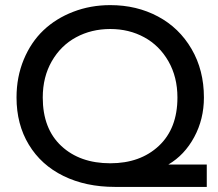

<svg xmlns="http://www.w3.org/2000/svg" viewBox="-20 -734 857 754"><path d="M431.2 0Q316.9 0 229.2 -43Q141.6 -85.9 93.3 -165.8Q44.9 -245.6 44.9 -351.1Q44.9 -431.6 73.2 -500Q101.6 -568.4 150.6 -615Q199.7 -661.6 267.6 -687.7Q335.4 -713.9 413.1 -713.9Q516.6 -713.9 600.1 -669.4Q683.6 -625 732.2 -541.7Q780.8 -458.5 780.8 -351.1Q780.8 -266.1 742.7 -195.6Q704.6 -125 641.1 -87.9H792V0ZM413.1 -92.8Q530.8 -92.8 603.8 -161.1Q676.8 -229.5 676.8 -351.1Q676.8 -431.6 641.4 -493.4Q606 -555.2 546.4 -587.6Q486.8 -620.1 413.1 -620.1Q338.9 -620.1 278.8 -587.6Q218.8 -555.2 183.3 -493.4Q147.9 -431.6 147.9 -351.1Q147.9 -228.5 220.9 -160.6Q293.9 -92.8 413.1 -92.8Z"/></svg>

Font: Prompt
Style: Regular
Weight: 400
Designer: Katatrad Team
Foundry: CadsonDemak
Version: Version 1.000;PS 001.000;hotconv 1.0.88;makeotf.lib2.5.64775